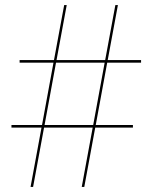

<svg xmlns="http://www.w3.org/2000/svg" viewBox="-20 -734 599 754"><path d="M100 0H110L153 -233H344L301 0H311L354 -233H502V-243H356L401 -488H534V-498H403L443 -714H433L393 -498H202L242 -714H232L192 -498H57V-488H190L145 -243H25V-233H143ZM155 -243 200 -488H391L346 -243Z"/></svg>

Font: Noto Serif Display
Style: Regular
Weight: 400
Designer: Monotype Design Team
Foundry: Monotype Imaging Inc.
Version: Version 2.009